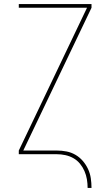

<svg xmlns="http://www.w3.org/2000/svg" viewBox="-20 -755 540 940"><path d="M409 165Q409 144 405.5 123Q402 102 393.5 82.5Q385 63 371.5 46.5Q358 30 339.5 19.5Q321 9 300 4.5Q279 0 258 0H72V-18L406 -717H72V-735H428V-717L94 -18H258Q282 -18 305.5 -13.5Q329 -9 349.5 3Q370 15 385.5 33Q401 51 411 72.5Q421 94 424.5 117.5Q428 141 428 165Z"/></svg>

Font: Iosevka Thin
Style: Regular
Weight: 100
Monospace: yes
Designer: Belleve Invis
Foundry: Belleve Invis
Version: Version 32.5.0; ttfautohint (v1.8.4)